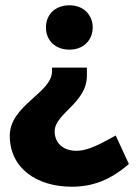

<svg xmlns="http://www.w3.org/2000/svg" viewBox="-20 -515 514 727"><path d="M252 192C333 192 400 165 468 106L418 -2C342 41 305 56 269 56C222 56 187 29 187 -18C187 -85 309 -125 309 -228V-259H177V-245C177 -163 17 -117 17 -1C17 122 119 192 252 192ZM243 -327C296 -327 331 -363 331 -411C331 -459 296 -495 243 -495C188 -495 154 -459 154 -411C154 -363 188 -327 243 -327Z"/></svg>

Font: Gantari ExtraBold
Style: Regular
Weight: 800
Designer: Anugrah Pasau
Foundry: Lafontype
Version: Version 1.000